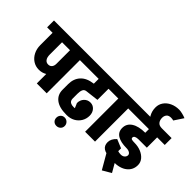

<svg xmlns="http://www.w3.org/2000/svg" viewBox="-175 -1503 2237 2237"><g transform="rotate(45 944.0 -384.0)"><path d="M255 -129Q201 -129 158 -157Q115 -185 90 -234Q65 -283 65 -344H221Q221 -299 239 -274Q257 -249 289 -249ZM255 -129 289 -249Q319 -249 335.5 -269Q352 -289 352 -324H440Q440 -269 416 -224.5Q392 -180 350 -154.5Q308 -129 255 -129ZM65 -343V-620H221V-343ZM-25 -547V-660H406V-547ZM352 0V-645H515V0ZM262 -547V-660H606V-547Z M556 -547V-660H1108V-547ZM849 15V-108H850L860 15ZM860 15 850 -108Q888 -108 912.5 -128Q937 -148 937 -179L1054 -169Q1054 -117 1028.5 -75Q1003 -33 959.5 -9Q916 15 860 15ZM884 -76 844 -169Q844 -219 875 -252Q906 -285 952 -285Q996 -285 1025 -252Q1054 -219 1054 -169Q1054 -143 1031.5 -121.5Q1009 -100 971 -88Q933 -76 884 -76ZM851 15Q736 15 676 -31.5Q616 -78 616 -160L772 -170Q772 -151 780 -137Q788 -123 805.5 -115.5Q823 -108 851 -108ZM616 -159V-253H772V-169ZM616 -252Q616 -341 667.5 -397.5Q719 -454 820 -467V-344Q793 -339 782.5 -314.5Q772 -290 772 -252ZM820 -344V-467L987 -487V-364ZM824 -447V-630H987V-447Z M863 189Q833 189 814 170Q795 151 795 121Q795 92 814 71.5Q833 51 863 51Q892 51 912.5 71.5Q933 92 933 121Q933 151 912.5 170Q892 189 863 189Z M1148 0V-645H1311V0ZM1058 -547V-660H1402V-547Z M1667 -749 1527 -780Q1527 -831 1555 -871Q1583 -911 1632 -934Q1681 -957 1742 -957V-824Q1702 -824 1684.5 -802.5Q1667 -781 1667 -749ZM1752 -562Q1688 -562 1637 -590.5Q1586 -619 1556.5 -668.5Q1527 -718 1527 -780L1667 -749Q1667 -711 1687 -685.5Q1707 -660 1752 -660ZM1781 -818Q1774 -821 1762.5 -822.5Q1751 -824 1740 -824V-957Q1764 -957 1797 -949Q1830 -941 1855 -930ZM1352 -547V-660H1913V-547ZM1628 15V-105Q1660 -105 1678 -122Q1696 -139 1696 -160H1859Q1859 -81 1798 -32.5Q1737 16 1628 15ZM1623 -206Q1529 -206 1475.5 -238Q1422 -270 1422 -337L1585 -342Q1585 -325 1600.5 -320.5Q1616 -316 1643 -316ZM1696 -160Q1696 -180 1675.5 -193Q1655 -206 1623 -206L1643 -316Q1705 -316 1753.5 -295.5Q1802 -275 1830.5 -240Q1859 -205 1859 -160ZM1422 -337Q1422 -408 1483 -447.5Q1544 -487 1653 -487V-377Q1621 -377 1603 -368Q1585 -359 1585 -342ZM1653 -377V-487H1788V-377ZM1652 -430V-630H1788V-430ZM1419 -99H1545Q1545 -82 1552.5 -72.5Q1560 -63 1581 -63V10Q1498 10 1458.5 -16.5Q1419 -43 1419 -99ZM1473 -204 1572 -159Q1545 -122 1545 -99H1419Q1419 -155 1473 -204ZM1473 -204 1581 -159V-45H1473ZM1629 15Q1618 15 1603 13.5Q1588 12 1571 9V-115Q1588 -110 1602 -107.5Q1616 -105 1629 -105ZM1604 181 1467 -56 1573 -118 1710 119Z"/></g></svg>

Font: Akshar Light
Style: Regular
Weight: 300
Designer: Tall Chai
Foundry: Tall Chai
Version: Version 1.100